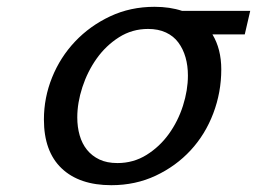

<svg xmlns="http://www.w3.org/2000/svg" viewBox="-20 -532 755 564"><path d="M109 -181Q109 -245 133 -304.5Q157 -364 200.5 -410Q244 -456 303.5 -484Q363 -512 434 -512Q479 -512 515 -500H715L699 -431H604Q630 -388 630 -328Q630 -261 606.5 -199Q583 -137 540 -90.5Q497 -44 437.5 -16Q378 12 307 12Q213 12 161 -37.5Q109 -87 109 -181ZM207 -187Q207 -159 214 -134.5Q221 -110 235.5 -92Q250 -74 272 -63.5Q294 -53 325 -53Q372 -53 410.5 -77Q449 -101 476 -138.5Q503 -176 517.5 -221.5Q532 -267 532 -310Q532 -339 525 -363.5Q518 -388 504 -407Q490 -426 467.5 -436.5Q445 -447 415 -447Q368 -447 329.5 -422.5Q291 -398 264 -360Q237 -322 222 -276Q207 -230 207 -187Z"/></svg>

Font: Perun
Style: Italic
Weight: 400
Italic angle: -12°
Foundry: Copyright (c) Stefan Peev, Context Ltd, 2016
Version: Version 1.027